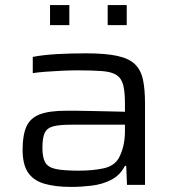

<svg xmlns="http://www.w3.org/2000/svg" viewBox="-20 -728 696 756"><path d="M261 8Q198 8 155 -4.5Q112 -17 90.5 -48.5Q69 -80 69 -139Q69 -196 84 -229.5Q99 -263 136 -277.5Q173 -292 241 -292Q253 -292 278.5 -292Q304 -292 338 -291Q372 -290 407 -289.5Q442 -289 472 -288V-320Q472 -367 465 -393.5Q458 -420 439 -432.5Q420 -445 383 -448Q346 -451 287 -451Q259 -451 224.5 -449.5Q190 -448 158.5 -445.5Q127 -443 109 -440V-504Q151 -512 204.5 -515Q258 -518 318 -518Q395 -518 441.5 -508Q488 -498 511.5 -475Q535 -452 543 -414Q551 -376 551 -321V0H480L477 -75H472Q453 -38 418 -20Q383 -2 341 3Q299 8 261 8ZM291 -56Q344 -56 387 -65Q430 -74 448 -106Q472 -151 472 -212V-237H261Q214 -237 189.5 -230.5Q165 -224 156 -204.5Q147 -185 147 -146Q147 -108 158 -88.5Q169 -69 200 -62.5Q231 -56 291 -56ZM177 -629V-708H253V-629ZM404 -629V-708H479V-629Z"/></svg>

Font: Saira Expanded
Style: Regular
Weight: 400
Width: 7
Designer: Hector Gatti with collaboration of the Omnibus-Type team
Foundry: Omnibus-Type
Version: Version 1.100; ttfautohint (v1.8.3)